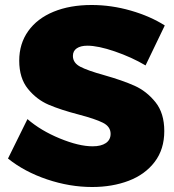

<svg xmlns="http://www.w3.org/2000/svg" viewBox="-20 -737 695 769"><path d="M330 -554Q303 -554 287.5 -543.5Q272 -533 272 -513Q272 -485 302 -469.5Q332 -454 397 -436Q471 -415 519 -393.5Q567 -372 602.5 -328Q638 -284 638 -212Q638 -139 599.5 -88.5Q561 -38 495.5 -13Q430 12 349 12Q259 12 168.5 -18.5Q78 -49 12 -102L90 -260Q143 -214 219.5 -182.5Q296 -151 351 -151Q385 -151 404 -164Q423 -177 423 -201Q423 -230 392 -245.5Q361 -261 296 -278Q223 -297 175 -317.5Q127 -338 92 -381Q57 -424 57 -494Q57 -562 93 -612.5Q129 -663 194.5 -690Q260 -717 347 -717Q426 -717 504 -694.5Q582 -672 640 -635L563 -475Q507 -508 440 -531Q373 -554 330 -554Z"/></svg>

Font: #9Slide03 Montserrat ExtraBold
Style: Regular
Weight: 800
Designer: Julieta Ulanovsky
Foundry: Julieta Ulanovsky
Version: Version 6.001